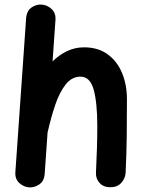

<svg xmlns="http://www.w3.org/2000/svg" viewBox="-20 -762 629 847"><path d="M106.9 64.5Q83 62 64.2 44.4Q45.4 26.9 47.9 -4.4L95.2 -681.2Q97.7 -713.9 118.9 -728.8Q140.1 -743.7 164.6 -741.7Q189 -739.7 208 -721.9Q227.1 -704.1 224.6 -672.4L211.9 -491.2Q240.7 -519.5 275.6 -536.4Q310.5 -553.2 351.1 -553.2Q412.6 -553.2 454.8 -522.5Q497.1 -491.7 518.6 -439.7Q540 -387.7 540 -323.7Q540 -245.6 539.1 -163.6Q538.1 -81.5 534.2 0.5Q532.7 24.4 515.4 44.2Q498 64 467.3 64Q436 64 419.2 44.9Q402.3 25.9 403.3 0.5Q406.2 -57.6 407.7 -108.2Q409.2 -158.7 409.2 -205.6Q409.2 -309.1 393.3 -366.5Q377.4 -423.8 335 -423.8Q296.4 -423.8 269.3 -388.9Q242.2 -354 223.6 -299.1Q205.1 -244.1 191.4 -183.6Q190.9 -180.7 189.9 -178.2L177.2 4.4Q174.8 37.1 153.1 51.8Q131.3 66.4 106.9 64.5Z"/></svg>

Font: Mikhak-DS1-FD Bold
Style: Bold
Weight: 700
Designer: Amin Abedi
Version: Version 3.2